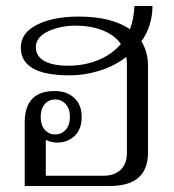

<svg xmlns="http://www.w3.org/2000/svg" viewBox="-20 -617 576 637"><path d="M449 -480Q471 -445 471 -399V-111Q471 0 345 0H62V-211Q62 -315 161 -315Q202 -315 226.5 -292Q251 -269 251 -230Q251 -188 227.5 -166Q204 -144 170 -144Q150 -144 132 -153V-34H324Q359 -34 380 -53.5Q401 -73 401 -109V-406Q401 -414 399 -428Q360 -398 310.5 -382.5Q261 -367 211 -367Q49 -367 49 -459Q49 -508 103 -535Q157 -562 241 -562Q350 -562 411 -520Q424 -553 426 -597H486Q485 -529 449 -480ZM381 -471Q360 -501 320 -516.5Q280 -532 231 -532Q180 -532 139.5 -513Q99 -494 99 -460Q99 -431 126.5 -415Q154 -399 207 -399Q260 -399 305.5 -417.5Q351 -436 381 -471ZM163 -171Q184 -171 198 -186.5Q212 -202 212 -229Q212 -256 198 -271.5Q184 -287 163 -287Q142 -287 128.5 -271.5Q115 -256 115 -229Q115 -202 128.5 -186.5Q142 -171 163 -171Z"/></svg>

Font: Trirong Light
Style: Regular
Weight: 300
Designer: Katatrad Team
Foundry: CadsonDemak
Version: Version 1.001